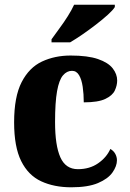

<svg xmlns="http://www.w3.org/2000/svg" viewBox="-20 -786 552 816"><path d="M283 10Q210 10 155 -15.5Q100 -41 70 -101.5Q40 -162 40 -266Q40 -375 72 -437Q104 -499 158.5 -524.5Q213 -550 280 -550Q353 -550 396.5 -535Q440 -520 459 -495.5Q478 -471 478 -444Q478 -423 468 -401.5Q458 -380 427.5 -365.5Q397 -351 336 -351Q336 -386 331.5 -417Q327 -448 316 -466.5Q305 -485 286 -485Q264 -485 247.5 -465.5Q231 -446 222.5 -398.5Q214 -351 214 -267Q214 -168 236.5 -117.5Q259 -67 311 -67Q361 -67 397 -92Q433 -117 449 -153Q463 -145 470 -132Q477 -119 477 -105Q477 -80 458 -53Q439 -26 396.5 -8Q354 10 283 10ZM199 -619Q213 -639 232 -664.5Q251 -690 268 -717Q285 -744 295 -766H468V-756Q460 -743 438.5 -723.5Q417 -704 388.5 -682Q360 -660 331 -640Q302 -620 278 -606H199Z"/></svg>

Font: Noto Serif Armenian SemiCondensed ExtraBold
Style: Regular
Weight: 800
Width: 4
Designer: Monotype Design Team
Foundry: Monotype Imaging Inc.
Version: Version 2.008; ttfautohint (v1.8.4.7-5d5b)